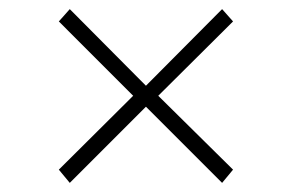

<svg xmlns="http://www.w3.org/2000/svg" viewBox="-20 -507 640 421"><path d="M133 -487 300 -319 467 -487 491 -460 327 -297 491 -135 467 -106 300 -273 133 -106 109 -135 272 -297 109 -460Z"/></svg>

Font: Kreadon
Style: Regular
Weight: 400
Designer: kohakuno
Foundry: StudioGnu
Version: Version 1.000;Glyphs 3.1.2 (3151)